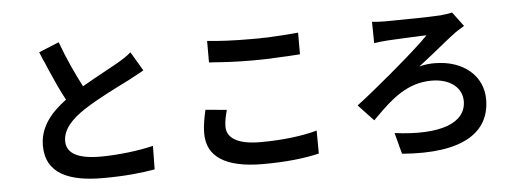

<svg xmlns="http://www.w3.org/2000/svg" viewBox="-53 -947 3106 1156"><g transform="rotate(-5 1500.0 -369.0)"><path d="M842 17 844 -125C755 -103 627 -88 524 -88C385 -88 320 -127 320 -199C320 -269 373 -327 456 -382C547 -441 667 -499 729 -530C760 -546 786 -560 811 -574L819 -579C821 -580 824 -582 826 -583L758 -698C733 -676 706 -659 668 -637C621 -610 538 -567 456 -519C416 -596 371 -692 333 -796L211 -746C214 -739 216 -733 219 -726L223 -717C225 -713 226 -710 227 -707L233 -693L238 -683L244 -669C246 -662 249 -656 252 -650L256 -640C286 -571 316 -504 347 -448C251 -377 184 -294 184 -184C184 -12 328 42 527 42C657 42 758 32 842 17Z M1774 -597V-728C1722 -723 1654 -718 1585 -715H1575H1564H1554C1548 -714 1543 -714 1538 -714H1527C1525 -714 1523 -714 1522 -714H1511C1504 -714 1497 -714 1490 -714C1385 -714 1297 -718 1224 -726V-596C1227 -596 1230 -596 1233 -595H1242C1317 -589 1394 -585 1491 -585C1525 -585 1561 -586 1597 -587L1607 -588C1670 -590 1731 -594 1774 -597ZM1835 8 1834 -131C1746 -106 1625 -91 1490 -91C1346 -91 1289 -138 1289 -202C1289 -236 1297 -266 1306 -302L1178 -314C1170 -277 1158 -229 1158 -171C1158 -34 1266 42 1495 42C1635 42 1748 29 1835 8Z M2867 -230C2867 -370 2752 -473 2576 -473C2551 -473 2516 -471 2483 -461C2492 -468 2500 -474 2509 -481L2518 -488C2529 -496 2541 -506 2552 -515L2560 -521C2621 -570 2679 -618 2720 -648C2734 -657 2755 -671 2773 -681L2708 -768C2689 -763 2660 -759 2637 -757C2607 -755 2543 -753 2478 -752H2459C2393 -751 2328 -750 2302 -750C2269 -750 2239 -752 2223 -754L2225 -625C2247 -629 2281 -632 2306 -634C2354 -637 2488 -643 2543 -645C2504 -604 2426 -534 2341 -462L2332 -454L2323 -447C2320 -444 2317 -442 2314 -439L2306 -432C2301 -428 2297 -425 2293 -421L2284 -414C2215 -356 2146 -300 2093 -260L2185 -162C2189 -166 2193 -170 2196 -173L2204 -181C2304 -282 2403 -370 2549 -370C2663 -370 2732 -310 2732 -231C2732 -99 2577 -39 2300 -75L2334 53C2704 83 2867 -32 2867 -230Z"/></g></svg>

Font: Glow Sans SC Normal
Style: Bold
Weight: 700
Designer: Ryoko NISHIZUKA (kana, bopomofo & ideographs); Paul D. Hunt (Latin, Greek & Cyrillic); Sandoll Communications, Soo-young
Version: Version 0.93